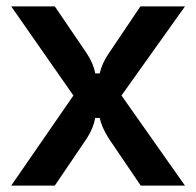

<svg xmlns="http://www.w3.org/2000/svg" viewBox="-20 -579 612 599"><path d="M15 0 209 -281 15 -559H151L251 -412Q272 -380 277 -350H291Q298 -381 319 -412L418 -559H557L359 -281L557 0H419L318 -149Q297 -183 291 -211H277Q272 -181 252 -149L151 0Z"/></svg>

Font: Open Sauce Sans SemiBold
Style: Regular
Weight: 600
Designer: Alfredo Marco Pradil
Foundry: Creative Sauce Fz LLC
Version: Version 1.477